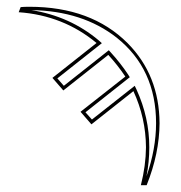

<svg xmlns="http://www.w3.org/2000/svg" viewBox="-20 -563 535 567"><path d="M265.1 -436Q167 -517.6 35.2 -526.9L41 -542Q49.8 -543 66.9 -543Q249.5 -543 356.9 -435.5Q450.2 -341.3 451.2 -199.2Q450.7 -109.9 413.1 -16.1H396Q410.6 -73.7 411.1 -127.9Q410.6 -214.4 374 -293.9L250 -195.8L217.8 -232.9L350.1 -336.9Q327.6 -370.6 299.8 -400.9L167 -295.9L134.8 -333ZM271.5 -443.8 280.8 -435.5 149.4 -331.5 168.5 -309.6 301.3 -414.6 307.6 -407.7Q336.4 -376 358.4 -342.8L363.3 -335L232.4 -231.4L251.5 -210L377.9 -309.6L383.3 -298.3Q420.9 -215.8 420.9 -127.9Q420.9 -85.4 412.6 -42.5Q440.9 -123.5 440.9 -199.2Q440.9 -358.9 324.7 -451.7Q224.1 -530.8 72.3 -533.2Q186.5 -515.1 271.5 -443.8Z"/></svg>

Font: Linux Biolinum Outline O
Style: Bold
Weight: 700
Designer: Philipp H. Poll
Foundry: Philipp H. Poll
Version: Version 0.9.2